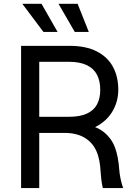

<svg xmlns="http://www.w3.org/2000/svg" viewBox="-20 -962 690 982"><path d="M87.9 -727.5H336.9Q419.4 -727.5 475.1 -699Q530.8 -670.4 557.9 -619.9Q585 -569.3 585 -502.9Q585 -443.8 555.9 -393.6Q526.9 -343.3 468.5 -312.7Q410.2 -282.2 327.1 -282.2H139.6V-364.7H333Q389.2 -364.7 424.6 -381.1Q460 -397.5 476.3 -428.2Q492.7 -459 492.7 -502.9Q492.7 -547.4 476.3 -579.3Q460 -611.3 424.1 -628.7Q388.2 -646 332 -646H180.7V0H87.9ZM494.6 -82.5Q493.2 -113.8 487.8 -141.1Q482.4 -168.5 473.1 -189Q453.1 -234.9 408.9 -259.8Q364.7 -284.7 294.9 -282.2L416 -321.3Q472.7 -318.4 512.9 -284.9Q553.2 -251.5 569.8 -202.6Q576.7 -184.1 582.3 -154.8Q587.9 -125.5 589.8 -95.2Q591.3 -73.7 596.4 -48.8Q601.6 -23.9 609.9 0H505.9Q501 -21.5 498.3 -42.7Q495.6 -64 494.6 -82.5ZM279.3 -942.4H377L434.1 -798.8H362.3ZM94.2 -942.4H192.4L274.4 -798.8H202.1Z"/></svg>

Font: Raveo Variable
Style: Regular
Weight: 400
Designer: Jakub Foglar, Rasmus Andersson (Inter)
Foundry: Jakubfoglar.com
Version: Version 1.000;Glyphs 3.2.3 (3260)